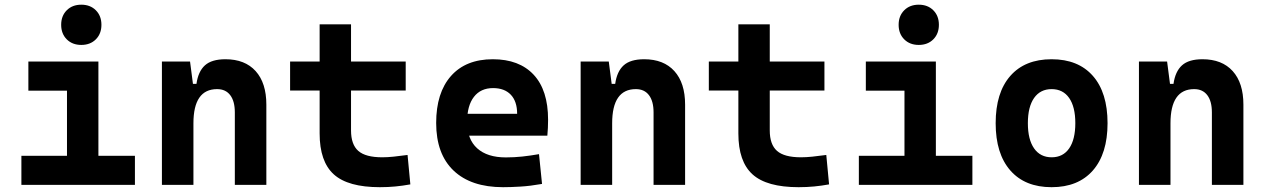

<svg xmlns="http://www.w3.org/2000/svg" viewBox="-20 -776 5313 806"><path d="M261.2 0V-488.3H393.1V0ZM69.8 0V-122.1H271V0ZM383.3 0V-122.1H546.4V0ZM99.1 -395.5V-517.6H393.1V-395.5ZM321.3 -587.4Q283.7 -587.4 260.3 -610.8Q236.8 -634.3 236.8 -671.9Q236.8 -709.5 260.3 -732.9Q283.7 -756.3 321.3 -756.3Q358.9 -756.3 382.3 -732.9Q405.8 -709.5 405.8 -671.9Q405.8 -634.3 382.3 -610.8Q358.9 -587.4 321.3 -587.4Z M965.8 0V-304.2Q965.8 -351.1 946.5 -376.5Q927.2 -401.9 891.4 -401.9Q792 -401.9 792 -258.3L761.7 -423.8H804.7Q812 -476.1 840.3 -501.7Q868.7 -527.3 926.3 -527.3Q1008.3 -527.3 1053.2 -477.5Q1098.1 -427.7 1098.1 -336.9V0ZM659.7 0V-517.6H777.8L792 -408.2V0Z M1574.7 9.8Q1441 9.8 1381.4 -43.9Q1321.8 -97.7 1321.8 -215.8V-283.2H1453.6V-228.5Q1453.6 -169.3 1484.1 -142.5Q1514.6 -115.7 1584.5 -115.7Q1606.9 -115.7 1632.5 -118.4Q1658.1 -121.1 1690.9 -125.5L1702.6 -2Q1670.4 3.9 1639.8 6.8Q1609.2 9.8 1574.7 9.8ZM1321.8 -252.4V-673.8H1453.6V-252.4ZM1197.8 -396V-517.6H1683.1V-396Z M2091.8 9.8Q1957.4 9.8 1884.2 -59.8Q1811 -129.4 1811 -259.8Q1811 -386.7 1873.2 -457Q1935.4 -527.3 2048.8 -527.3Q2159.6 -527.3 2220.2 -462.4Q2280.8 -397.4 2280.8 -273.4Q2280.8 -238.3 2277.7 -206.5H1897.9V-298.3H2150.9Q2150.9 -350.5 2124.3 -378.4Q2097.7 -406.2 2049.8 -406.2Q1998 -406.2 1969.5 -369.4Q1940.9 -332.5 1940.9 -264.6Q1940.9 -191.5 1983.2 -153.4Q2025.5 -115.2 2103.5 -115.2Q2138.7 -115.2 2172.9 -118.9Q2207 -122.6 2242.7 -128.9L2255.4 -3.9Q2205.8 4.9 2164.6 7.3Q2123.5 9.8 2091.8 9.8Z M2723.6 0V-304.2Q2723.6 -351.1 2704.3 -376.5Q2685.1 -401.9 2649.3 -401.9Q2549.8 -401.9 2549.8 -258.3L2519.5 -423.8H2562.5Q2569.8 -476.1 2598.1 -501.7Q2626.5 -527.3 2684.1 -527.3Q2766.1 -527.3 2811 -477.5Q2856 -427.7 2856 -336.9V0ZM2417.5 0V-517.6H2535.6L2549.8 -408.2V0Z M3332.5 9.8Q3198.8 9.8 3139.2 -43.9Q3079.6 -97.7 3079.6 -215.8V-283.2H3211.4V-228.5Q3211.4 -169.3 3241.9 -142.5Q3272.4 -115.7 3342.3 -115.7Q3364.7 -115.7 3390.3 -118.4Q3415.9 -121.1 3448.7 -125.5L3460.4 -2Q3428.2 3.9 3397.6 6.8Q3367 9.8 3332.5 9.8ZM3079.6 -252.4V-673.8H3211.4V-252.4ZM2955.6 -396V-517.6H3440.9V-396Z M3776.9 0V-488.3H3908.7V0ZM3585.4 0V-122.1H3786.6V0ZM3898.9 0V-122.1H4062V0ZM3614.7 -395.5V-517.6H3908.7V-395.5ZM3836.9 -587.4Q3799.3 -587.4 3775.9 -610.8Q3752.4 -634.3 3752.4 -671.9Q3752.4 -709.5 3775.9 -732.9Q3799.3 -756.3 3836.9 -756.3Q3874.5 -756.3 3897.9 -732.9Q3921.4 -709.5 3921.4 -671.9Q3921.4 -634.3 3897.9 -610.8Q3874.5 -587.4 3836.9 -587.4Z M4394.5 9.8Q4282.7 9.8 4221.2 -60.5Q4159.7 -130.9 4159.7 -258.8Q4159.7 -387.2 4221.2 -457.3Q4282.7 -527.3 4394.5 -527.3Q4506.4 -527.3 4567.9 -457.3Q4629.4 -387.2 4629.4 -258.8Q4629.4 -130.9 4567.9 -60.5Q4506.4 9.8 4394.5 9.8ZM4394.8 -115.7Q4442.4 -115.7 4468.3 -153.1Q4494.1 -190.5 4494.1 -258.9Q4494.1 -327.6 4468.2 -364.7Q4442.3 -401.9 4394.5 -401.9Q4347.2 -401.9 4321 -364.7Q4294.9 -327.5 4294.9 -258.8Q4294.9 -190.4 4321 -153.1Q4347.2 -115.7 4394.8 -115.7Z M5067.4 0V-304.2Q5067.4 -351.1 5048.1 -376.5Q5028.8 -401.9 4993 -401.9Q4893.6 -401.9 4893.6 -258.3L4863.3 -423.8H4906.2Q4913.6 -476.1 4941.9 -501.7Q4970.2 -527.3 5027.8 -527.3Q5109.9 -527.3 5154.8 -477.5Q5199.7 -427.7 5199.7 -336.9V0ZM4761.2 0V-517.6H4879.4L4893.6 -408.2V0Z"/></svg>

Font: Cascadia Code
Style: Regular
Weight: 400
Monospace: yes
Designer: Aaron Bell
Foundry: Saja Typeworks
Version: Version 2106.017